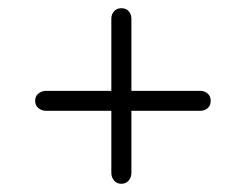

<svg xmlns="http://www.w3.org/2000/svg" viewBox="-20 -586 598 467"><path d="M65.5 -341Q65.5 -352 73.5 -358.5Q81.5 -365 92 -365H467.5Q477.5 -365 485 -358.5Q492.5 -352 492.5 -341Q492.5 -329 485 -322.8Q477.5 -316.5 467.5 -316.5H91.5Q81.5 -316.5 73.5 -323Q65.5 -329.5 65.5 -341ZM275 -139Q263.9 -139 257.4 -147Q250.8 -155 250.8 -165.5V-541Q250.8 -551 257.4 -558.5Q263.9 -566 275 -566Q287 -566 293.3 -558.5Q299.6 -551 299.6 -541V-165Q299.6 -155 293.1 -147Q286.5 -139 275 -139Z"/></svg>

Font: Fraunces 9pt S000
Style: Regular
Weight: 400
Version: Version 1.000; ttfautohint (v1.8.3)